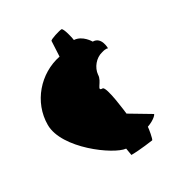

<svg xmlns="http://www.w3.org/2000/svg" viewBox="-154 -720 798 853"><g transform="rotate(-30 244.5 -293.5)"><path d="M19 -275C19 -153 207 -16 268 -10L274 26C318 26 386 16 386 16C391 16 400 -38 400 -46C440 -60 457 -82 451 -82L347 -144C347 -144 331 -294 311 -294C278 -294 324 -322 324 -357C327 -392 355 -426 389 -434C415 -442 421 -436 421 -436C421 -436 422 -496 377 -496C377 -496 351 -542 308 -544C308 -552 294 -613 284 -613C274 -613 220 -597 220 -590L216 -512C106 -490 19 -392 19 -275Z"/></g></svg>

Font: Ampere
Style: SCUltCnd
Weight: 400
Version: Version 1